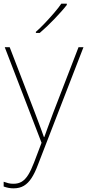

<svg xmlns="http://www.w3.org/2000/svg" viewBox="-26 -786 476 1049"><path d="M0 -528H27L164 -172Q176 -140 185.5 -115Q195 -90 202 -70.5Q209 -51 214 -37H216Q224 -59 235.5 -91Q247 -123 264 -168L403 -528H430L181 115Q165 158 146.5 186.5Q128 215 104.5 229Q81 243 48 243Q34 243 21 240.5Q8 238 -6 233V207Q8 212 20 215Q32 218 48 218Q74 218 93 206.5Q112 195 128 169.5Q144 144 160 102L201 -6ZM339 -759Q326 -742 308.5 -722.5Q291 -703 271.5 -682.5Q252 -662 231.5 -642.5Q211 -623 191 -606H170V-612Q193 -632 219.5 -660Q246 -688 270.5 -716.5Q295 -745 309 -766H339Z"/></svg>

Font: Noto Sans Hebrew Thin Thin
Style: Regular
Weight: 250
Version: Version 3.001